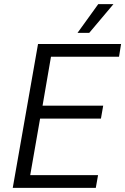

<svg xmlns="http://www.w3.org/2000/svg" viewBox="-20 -914 609 934"><path d="M165 -700H569L559 -638H228L187 -400H482L471 -337H175L127 -62H457L446 0H42ZM458 -894H532L414 -754H357Z"/></svg>

Font: Sarabun Light
Style: Italic
Weight: 300
Italic angle: -10°
Designer: Suppakit Chalermlarp | Katatrad Co.,Ltd.
Foundry: Cadson Demak Co.,Ltd.
Version: Version 1.000; ttfautohint (v1.6)